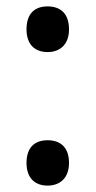

<svg xmlns="http://www.w3.org/2000/svg" viewBox="-20 -569 299 601"><path d="M63 -477C63 -428 91 -406 129 -406C166 -406 196 -428 196 -477C196 -528 168 -549 129 -549C90 -549 63 -528 63 -477ZM63 -59C63 -10 91 12 129 12C166 12 196 -10 196 -59C196 -110 167 -130 129 -130C90 -130 63 -109 63 -59Z"/></svg>

Font: Noto Sans Myanmar UI SemiCondensed Medium
Style: Regular
Weight: 500
Width: 4
Designer: Monotype Design Team
Foundry: Monotype Imaging Inc.
Version: Version 2.103